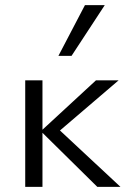

<svg xmlns="http://www.w3.org/2000/svg" viewBox="-20 -726 496 746"><path d="M145 -210V0H78V-414H145V-222L353 -414H441L213 -219L448 0H358ZM310 -706H387L258 -509H207Z"/></svg>

Font: LXGW Bright GB
Style: Regular
Weight: 400
Designer: Christian Thalmann (Catharsis Fonts)
Foundry: LXGW / Christian Thalmann (Catharsis Fonts) / Fontworks Inc.
Version: Version 5.510